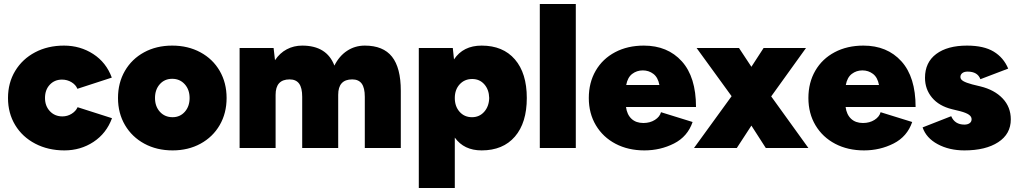

<svg xmlns="http://www.w3.org/2000/svg" viewBox="-20 -740 5099 960"><path d="M20 -250Q20 -326 56 -385.5Q92 -445 155.5 -478.5Q219 -512 300 -512Q381 -512 446 -470Q511 -428 539 -352L367 -296Q359 -316 337.5 -329Q316 -342 290 -342Q253 -342 229 -316.5Q205 -291 205 -250Q205 -210 229.5 -184Q254 -158 292 -158Q317 -158 338 -171Q359 -184 368 -204L540 -149Q512 -73 447.5 -30.5Q383 12 302 12Q221 12 156.5 -21.5Q92 -55 56 -114.5Q20 -174 20 -250Z M570 -250Q570 -326 604.5 -385.5Q639 -445 700.5 -478.5Q762 -512 841 -512Q920 -512 982 -478.5Q1044 -445 1078.5 -385.5Q1113 -326 1113 -250Q1113 -174 1078.5 -114.5Q1044 -55 982.5 -21.5Q921 12 843 12Q764 12 702 -21.5Q640 -55 605 -114.5Q570 -174 570 -250ZM843 -154Q880 -154 904 -181Q928 -208 928 -250Q928 -292 903.5 -319Q879 -346 841 -346Q803 -346 779 -319Q755 -292 755 -250Q755 -208 779.5 -181Q804 -154 843 -154Z M1178 -500H1348L1355 -439Q1379 -475 1414 -493.5Q1449 -512 1491 -512Q1614 -512 1652 -412Q1676 -460 1715.5 -486Q1755 -512 1804 -512Q1896 -512 1940 -456.5Q1984 -401 1984 -286V0H1804V-256Q1804 -301 1788.5 -322Q1773 -343 1741 -343Q1671 -343 1671 -266V0H1491V-256Q1491 -301 1475.5 -322Q1460 -343 1428 -343Q1358 -343 1358 -266V0H1178Z M2074 -500H2244L2250 -443Q2296 -512 2388 -512Q2495 -512 2554.5 -443Q2614 -374 2614 -250Q2614 -126 2554.5 -57Q2495 12 2388 12Q2300 12 2254 -52V200H2074ZM2340 -154Q2377 -154 2401 -181Q2425 -208 2426 -250Q2425 -292 2401.5 -318.5Q2378 -345 2341 -345Q2303 -345 2278.5 -318.5Q2254 -292 2254 -250Q2254 -208 2278 -181Q2302 -154 2340 -154Z M2679 -720H2859V0H2679Z M2924 -250Q2924 -327 2958.5 -386.5Q2993 -446 3055.5 -479Q3118 -512 3199 -512Q3318 -512 3389 -433.5Q3460 -355 3460 -205H3110Q3115 -167 3137.5 -146Q3160 -125 3197 -125Q3230 -125 3254.5 -140.5Q3279 -156 3285 -179L3443 -130Q3418 -57 3350 -22.5Q3282 12 3202 12Q3121 12 3058 -21Q2995 -54 2959.5 -113.5Q2924 -173 2924 -250ZM3277 -315Q3270 -353 3247 -370.5Q3224 -388 3194 -388Q3164 -388 3141 -370.5Q3118 -353 3111 -315Z M3638 -259 3463 -500H3675L3737 -406L3798 -500H4010L3836 -258L4022 0H3809L3737 -112L3664 0H3450Z M4022 -250Q4022 -327 4056.5 -386.5Q4091 -446 4153.5 -479Q4216 -512 4297 -512Q4416 -512 4487 -433.5Q4558 -355 4558 -205H4208Q4213 -167 4235.5 -146Q4258 -125 4295 -125Q4328 -125 4352.5 -140.5Q4377 -156 4383 -179L4541 -130Q4516 -57 4448 -22.5Q4380 12 4300 12Q4219 12 4156 -21Q4093 -54 4057.5 -113.5Q4022 -173 4022 -250ZM4375 -315Q4368 -353 4345 -370.5Q4322 -388 4292 -388Q4262 -388 4239 -370.5Q4216 -353 4209 -315Z M4593 -103 4736 -159Q4754 -117 4802 -117Q4818 -117 4828 -124Q4838 -131 4838 -144Q4838 -157 4824.5 -166.5Q4811 -176 4781 -184L4740 -194Q4675 -210 4640 -252Q4605 -294 4605 -351Q4605 -428 4661 -470Q4717 -512 4815 -512Q4899 -512 4948.5 -482Q4998 -452 5021 -397L4882 -344Q4868 -382 4818 -382Q4801 -382 4791.5 -374.5Q4782 -367 4782 -355Q4782 -343 4796.5 -334.5Q4811 -326 4841 -318L4882 -308Q4952 -291 4993 -248Q5034 -205 5034 -143Q5034 -70 4971 -29Q4908 12 4802 12Q4726 12 4668.5 -19Q4611 -50 4593 -103Z"/></svg>

Font: Oak Sans Black
Style: Regular
Weight: 900
Designer: Erik Kennedy, Walven
Foundry: Erik Kennedy, Walven
Version: Version 1.000